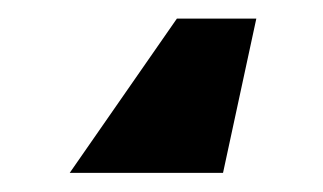

<svg xmlns="http://www.w3.org/2000/svg" viewBox="-20 33 342 203"><path d="M215.8 215.8H53.7L167 52.7H251Z"/></svg>

Font: Pretendard JP Black
Style: Regular
Weight: 900
Designer: Base glyphs from Inter by Rasmus Andersson; Hangeul glyphs from Noto Sans CJK(Source Han Sans) by Jang Soo-young and Kan
Foundry: Kil Hyung-jin
Version: Version 1.309